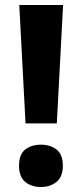

<svg xmlns="http://www.w3.org/2000/svg" viewBox="-20 -978 328 767"><path d="M207 -485H82L57 -958H232ZM56 -316Q56 -361 80.5 -380.5Q105 -400 144 -400Q181 -400 206 -380.5Q231 -361 231 -316Q231 -272 206 -251.5Q181 -231 144 -231Q105 -231 80.5 -251.5Q56 -272 56 -316Z"/></svg>

Font: Noto Sans Khmer UI Condensed
Style: Bold
Weight: 700
Width: 3
Designer: Danh Hong and the Monotype Design Team
Foundry: Monotype Imaging Inc.
Version: Version 2.002; ttfautohint (v1.8.4.7-5d5b)